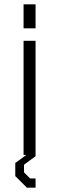

<svg xmlns="http://www.w3.org/2000/svg" viewBox="-20 -710 272 880"><path d="M88 -580V-690H143V-580ZM103 150 50 97V37L101 0H88V-523H143V6L90 45V80L118 108H143V150Z"/></svg>

Font: Tomorrow Light
Style: Regular
Weight: 300
Designer: Tony de Marco, Monica Rizzolli
Foundry: Just in Type
Version: Version 2.002